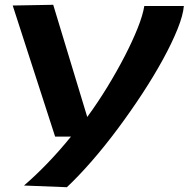

<svg xmlns="http://www.w3.org/2000/svg" viewBox="-20 -566 787 801"><path d="M582 -541H747Q744 -503 721 -445.5Q698 -388 660 -318.5Q622 -249 573.5 -175Q525 -101 471 -28.5Q417 44 362.5 106.5Q308 169 259 215L80 208Q128 167 178.5 114.5Q229 62 276 4H210L33 -543L202 -546L344 -78Q388 -138 428 -203.5Q468 -269 500.5 -332Q533 -395 554.5 -449Q576 -503 582 -541Z"/></svg>

Font: Georama ExtraExtended SemiBold
Style: Italic
Weight: 600
Width: 8
Italic angle: -9°
Designer: Jean-Baptiste Levee
Foundry: Production Type
Version: Version 1.000